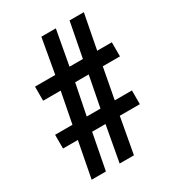

<svg xmlns="http://www.w3.org/2000/svg" viewBox="-173 -817 839 920"><g transform="rotate(-30 247.0 -357.0)"><path d="M63 0H142L180 -198H254L218 0H297L333 -198H444V-274H349L381 -444H476V-522H395L432 -714H353L316 -522H242L277 -714H197L163 -522H51V-444H148L115 -274H19V-198H101ZM194 -274 228 -444H303L270 -274Z"/></g></svg>

Font: Noto Serif Tamil Condensed Black
Style: Regular
Weight: 900
Width: 3
Designer: Indian Type Foundry, Tom Grace, and the Monotype Design Team
Foundry: Monotype Imaging Inc.
Version: Version 2.004